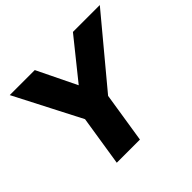

<svg xmlns="http://www.w3.org/2000/svg" viewBox="-166 -901 1096 1096"><g transform="rotate(-45 382.5 -352.5)"><path d="M197 0 254 -363 272 -251 38 -705H240L364 -450H343L548 -705H765L387 -251L441 -363L384 0Z"/></g></svg>

Font: Nunito Sans 10pt Black
Style: Italic
Weight: 900
Italic angle: -9°
Designer: Vernon Adams
Foundry: Vernon Adams
Version: Version 3.101;gftools[0.9.27]